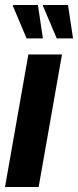

<svg xmlns="http://www.w3.org/2000/svg" viewBox="-27 -745 311 765"><path d="M-7 0 86 -528H220L127 0ZM199 -592 144 -722 145 -725H244L264 -592ZM79 -592 24 -722 26 -725H124L144 -592Z"/></svg>

Font: Archivo ExtraCondensed ExtraBold
Style: Italic
Weight: 800
Width: 2
Italic angle: -10°
Designer: Hector Gatti
Foundry: Omnibus-Type
Version: Version 2.001